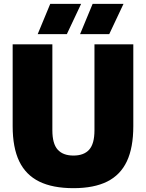

<svg xmlns="http://www.w3.org/2000/svg" viewBox="-20 -971 762 1001"><path d="M46 -313.5V-740H253V-292Q253 -221.5 280.8 -190.8Q308.5 -160 363 -160Q417.5 -160 445 -190.8Q472.5 -221.5 472.5 -292V-740H675V-313.5Q675 -201.5 641.5 -130.2Q608 -59 539 -24.5Q470 10 363 10Q254.5 10 184.5 -24.5Q114.5 -59 80.2 -130.2Q46 -201.5 46 -313.5ZM176.5 -793 242 -951H403L328.5 -793ZM397.5 -793 463 -951H624L549.5 -793Z"/></svg>

Font: Encode Sans Semi Condensed Black
Style: Regular
Weight: 900
Width: 4
Designer: Multiple Designers
Foundry: Impallari Type
Version: Version 2.000